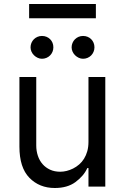

<svg xmlns="http://www.w3.org/2000/svg" viewBox="-20 -929 621 956"><path d="M160.5 -545.5V-204.5Q160.5 -177.6 168.5 -153.6Q176.5 -129.6 191.8 -112Q207 -94.5 229.2 -84.2Q251.4 -73.9 279.8 -73.9Q311.4 -73.9 343.8 -89.8Q360.1 -98 374.1 -110.1Q388.1 -122.2 398.4 -138.7Q408.7 -155.2 414.6 -176.1Q420.5 -197.1 420.5 -223V-545.5H504.3V0H420.5V-92.3H414.8Q405.5 -71.7 390.4 -54.3Q375.4 -36.9 355.1 -22Q315.3 7.1 252.8 7.1Q176.1 7.1 126.4 -43.7Q76.7 -94.5 76.7 -198.9V-545.5ZM125 -838.1V-909.1H457.4V-838.1ZM336.6 -693.2Q336.6 -704.9 341.1 -715.4Q345.5 -725.9 353.2 -733.5Q360.8 -741.1 371.3 -745.6Q381.7 -750 393.5 -750Q405.9 -750 416.2 -745.7Q426.5 -741.5 434.1 -733.8Q441.8 -726.2 446 -715.9Q450.3 -705.6 450.3 -693.2Q450.3 -681.5 445.8 -671Q441.4 -660.5 433.8 -652.9Q426.1 -645.2 415.7 -640.8Q405.2 -636.4 393.5 -636.4Q382.5 -636.4 372.2 -641.2Q361.9 -646 353.9 -653.8Q345.9 -661.6 341.3 -671.9Q336.6 -682.2 336.6 -693.2ZM132.1 -693.2Q132.1 -704.9 136.5 -715.4Q141 -725.9 148.6 -733.5Q156.2 -741.1 166.7 -745.6Q177.2 -750 188.9 -750Q201.3 -750 211.6 -745.7Q221.9 -741.5 229.6 -733.8Q237.2 -726.2 241.5 -715.9Q245.7 -705.6 245.7 -693.2Q245.7 -681.5 241.3 -671Q236.9 -660.5 229.2 -652.9Q221.6 -645.2 211.1 -640.8Q200.6 -636.4 188.9 -636.4Q177.9 -636.4 167.6 -641.2Q157.3 -646 149.3 -653.8Q141.3 -661.6 136.7 -671.9Q132.1 -682.2 132.1 -693.2Z"/></svg>

Font: Inter P
Style: Regular
Weight: 400
Designer: Rasmus Andersson
Foundry: rsms
Version: Version 3.018;git-588b23468